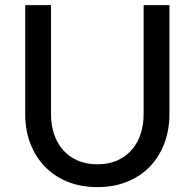

<svg xmlns="http://www.w3.org/2000/svg" viewBox="-20 -738 777 766"><path d="M368.5 -82.5Q412 -82.5 446.2 -97.2Q480.5 -112 504.2 -138.5Q528 -165 540.5 -201.8Q553 -238.5 553 -283V-717.5H656V-283Q656 -220.5 636 -167Q616 -113.5 579 -74.5Q542 -35.5 488.5 -13.5Q435 8.5 368.5 8.5Q301.5 8.5 248.2 -13.5Q195 -35.5 157.8 -74.5Q120.5 -113.5 100.5 -167Q80.5 -220.5 80.5 -283V-717.5H183.5V-283Q183.5 -239 196 -202.2Q208.5 -165.5 232.2 -138.8Q256 -112 290.5 -97.2Q325 -82.5 368.5 -82.5Z"/></svg>

Font: Lato Medium
Style: Regular
Weight: 500
Designer: Lukasz Dziedzic
Foundry: tyPoland Lukasz Dziedzic
Version: Version 2.006; 2014-01-15